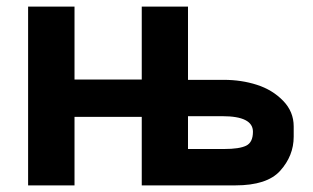

<svg xmlns="http://www.w3.org/2000/svg" viewBox="-20 -560 947 580"><path d="M655.8 -318.8Q709.5 -318.8 756.3 -303.7Q803.2 -288.6 835.2 -255.6Q867.2 -222.7 867.2 -178.2V-147Q867.2 -89.4 826.2 -43.9Q786.6 0 690.9 0H408.2V-207H205.1V0H64.9V-540H205.1V-319.8H408.2V-540H547.9V-318.8ZM657.2 -109.9Q703.1 -109.9 723.6 -119.9Q744.1 -129.9 744.1 -162.1Q744.1 -209 651.9 -209H547.9V-109.9Z"/></svg>

Font: Miedinger*
Style: Bold
Weight: 700
Version: Version 001.000